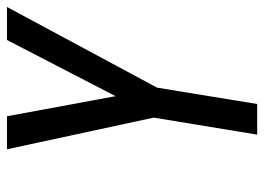

<svg xmlns="http://www.w3.org/2000/svg" viewBox="-126 -650 775 564"><g transform="rotate(-90 262.0 -367.5)"><path d="M149 0 199 -304 106 -735H203L262 -416L427 -735H524L287 -294L239 0Z"/></g></svg>

Font: Iosevka Medium Oblique
Style: Regular
Weight: 500
Italic angle: -9°
Monospace: yes
Designer: Belleve Invis
Foundry: Belleve Invis
Version: Version 32.5.0; ttfautohint (v1.8.4)